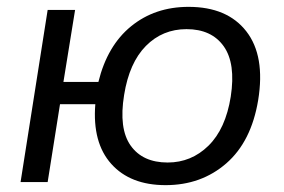

<svg xmlns="http://www.w3.org/2000/svg" viewBox="-20 -531 827 560"><path d="M463 9Q360 9 304.5 -53Q249 -115 258 -227H155L119 0H40L119 -502H199L165 -292H267Q293 -398 362.5 -454.5Q432 -511 530 -511Q643 -511 698.5 -439.5Q754 -368 733 -239Q713 -118 640 -54.5Q567 9 463 9ZM469 -57Q538 -57 588 -106Q638 -155 653 -249Q668 -346 632.5 -396Q597 -446 524 -446Q454 -446 405.5 -397Q357 -348 342 -254Q326 -156 361 -106.5Q396 -57 469 -57Z"/></svg>

Font: Mulish
Style: Italic
Weight: 400
Italic angle: -9°
Designer: Vernon Adams
Foundry: Vernon Adams
Version: Version 3.603; ttfautohint (v1.8.3)